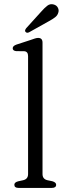

<svg xmlns="http://www.w3.org/2000/svg" viewBox="-20 -917 330 937"><path d="M187.5 -709V-67.5Q187.5 -43 211.5 -37.5L235.5 -32.5Q254 -27 254 -15.5Q254 0 233 0H70Q50 0 50 -15.5Q50 -27 68 -32L93 -37.5Q117 -43 117 -67.5V-643Q117 -665.5 98.5 -667L58.5 -667.5Q42 -669.5 42 -681.5Q42 -693 60.5 -699.5L129.5 -722Q141.5 -726.5 150.5 -729.2Q159.5 -732 166 -732Q187.5 -732 187.5 -709ZM180 -859Q197 -878.5 211 -889.2Q225 -900 242.5 -895Q256.5 -891 262.5 -879.2Q268.5 -867.5 264.5 -855.5Q261 -842 249 -832.8Q237 -823.5 219.5 -814L122 -759.5Q111 -754 104.5 -761.5Q101 -765.5 102.8 -770.2Q104.5 -775 108 -779.5Z"/></svg>

Font: Fraunces 9pt Soft Light
Style: Regular
Weight: 300
Version: Version 1.000;[0bf87f6ff]